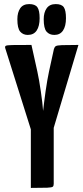

<svg xmlns="http://www.w3.org/2000/svg" viewBox="-20 -920 408 940"><path d="M220 -217H153L6 -683Q3 -692 8 -695.5Q13 -699 41 -699.5Q69 -700 134 -700L163 -569Q167 -551 171.5 -525.5Q176 -500 180 -472Q184 -444 187 -419Q190 -394 191 -377Q193 -394 196 -419Q199 -444 203 -472Q207 -500 211.5 -526Q216 -552 220 -570L244 -680Q247 -690 253 -694Q259 -698 283 -699Q307 -700 364 -700ZM131 0V-365H243V-20Q243 -10 238.5 -6Q234 -2 211 -1Q188 0 131 0ZM116 -749Q93 -749 79 -765Q65 -781 65 -826Q65 -859 79 -879.5Q93 -900 123 -900Q152 -900 163 -884.5Q174 -869 174 -831Q174 -792 159.5 -770.5Q145 -749 116 -749ZM246 -749Q222 -749 208 -765Q194 -781 194 -826Q194 -859 208.5 -879.5Q223 -900 253 -900Q282 -900 292.5 -884.5Q303 -869 303 -831Q303 -792 288.5 -770.5Q274 -749 246 -749Z"/></svg>

Font: Yanone Kaffeesatz ExtraLight
Style: Regular
Weight: 200
Designer: Yanone (Cyrillic: Daniel Pouzeot, Huerta Tipografica, and Cyreal)
Foundry: Yanone
Version: Version 2.003